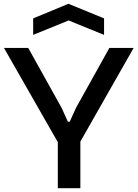

<svg xmlns="http://www.w3.org/2000/svg" viewBox="-20 -993 727 1013"><path d="M285 -243 1 -740H129L305 -424L338 -351H348L381 -424L557 -740H685L404 -246V0H285ZM155 -896 341 -973 529 -896V-809L342 -885L155 -809Z"/></svg>

Font: Encode Sans Wide
Style: Medium
Weight: 500
Designer: Pablo Impallari, Andres Torresi
Foundry: Pablo Impallari, Andres Torresi
Version: Version 1.000; ttfautohint (v1.00) -l 8 -r 50 -G 200 -x 14 -